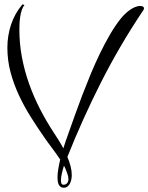

<svg xmlns="http://www.w3.org/2000/svg" viewBox="-20 -693 695 900"><path d="M94.7 -668.9Q86.4 -659.7 81.8 -645Q77.1 -630.4 74.7 -614.3Q72.3 -598.1 71.5 -582Q70.8 -565.9 70.8 -554.2Q70.8 -488.3 82.8 -424.8Q94.7 -361.3 116.2 -300.8Q137.7 -240.2 167.2 -182.6Q196.8 -125 232.4 -70.8Q242.7 -55.2 254.4 -36.6Q266.1 -18.1 276.9 2.4Q282.7 -16.1 288.6 -33.4Q294.4 -50.8 299.8 -64.9Q314 -104.5 330.3 -150.9Q346.7 -197.3 365.5 -246.3Q384.3 -295.4 405 -345.5Q425.8 -395.5 448.5 -442.4Q471.2 -489.3 495.4 -530.8Q519.5 -572.3 545.4 -605Q552.7 -614.3 563.2 -624.8Q573.7 -635.3 585.9 -644.3Q598.1 -653.3 611.3 -659.2Q624.5 -665 637.7 -665Q643.1 -665 648.9 -662.6Q654.8 -660.2 654.8 -653.8Q654.8 -649.9 652.8 -646.5Q650.9 -643.1 648.4 -640.1Q541 -479.5 454.1 -308.1Q367.2 -136.7 295.9 42.5Q305.2 64.5 310.8 85.9Q316.4 107.4 316.4 127.9Q316.4 136.2 314.7 146.5Q313 156.7 308.6 165.8Q304.2 174.8 296.9 180.9Q289.6 187 278.8 187Q269 187 263.2 182.1Q257.3 177.2 254.4 170.2Q251.5 163.1 250.5 154.8Q249.5 146.5 249.5 139.2Q249.5 121.1 253.2 99.4Q256.8 77.6 262.2 54.7Q253.4 41.5 243.4 27.6Q233.4 13.7 223.4 0.2Q213.4 -13.2 204.3 -25.4Q195.3 -37.6 188.5 -47.9Q155.8 -94.7 124.5 -144.3Q93.3 -193.8 68.8 -246.3Q44.4 -298.8 29.5 -354.2Q14.6 -409.7 14.6 -469.2Q14.6 -525.4 31.7 -577.4Q48.8 -629.4 85.4 -672.9ZM286.6 97.2Q285.2 93.8 283.4 90.6Q281.7 87.4 279.8 83.5Q279.3 84.5 279.3 85.2Q279.3 85.9 278.8 86.9Q276.9 94.2 274.4 102.5Q272 110.8 270 119.6Q268.1 128.4 266.8 137Q265.6 145.5 265.6 152.8Q265.6 159.2 267.6 166Q269.5 172.9 277.8 172.9Q289.1 172.9 294.9 165.3Q300.8 157.7 300.8 147Q300.8 134.3 295.9 121.6Q291 108.9 286.6 97.2Z"/></svg>

Font: Montez
Style: Regular
Weight: 400
Designer: Astigmatic (AOETI)
Foundry: Astigmatic (AOETI)
Version: Version 1.001